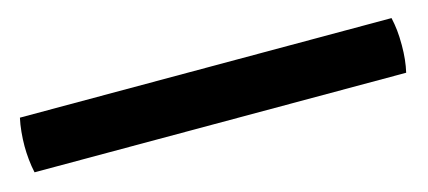

<svg xmlns="http://www.w3.org/2000/svg" viewBox="-29 -16 586 263"><g transform="rotate(-15 263.5 115.0)"><path d="M-0.5 153Q-2.5 144 -3.5 134Q-4.5 124 -4.5 115Q-4.5 105 -3.5 94.8Q-2.5 84.5 -0.5 75.5H526.5Q528.5 84.5 529.5 93.5Q530.5 102.5 530.5 115Q530.5 136 526.5 153Z"/></g></svg>

Font: Signika Negative Light
Style: Regular
Weight: 400
Version: Version 2.001